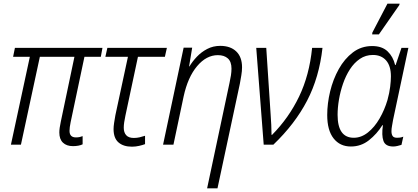

<svg xmlns="http://www.w3.org/2000/svg" viewBox="-20 -795 2299 1055"><path d="M381 8Q346 8 326 -11Q306 -30 306 -67Q306 -78 308 -93Q310 -108 314 -126L389 -483H199L95 0H40L144 -483H52L62 -532H543L534 -483H444L368 -123Q362 -94 362 -76Q362 -40 397 -40Q409 -40 418 -42Q427 -44 434 -47V-2Q424 3 410 5.5Q396 8 381 8Z M705 11Q658 11 631 -12.5Q604 -36 604 -86Q604 -100 607 -120Q610 -140 614 -162L683 -483H559L570 -532H897L886 -483H738L669 -159Q665 -140 662.5 -123.5Q660 -107 660 -93Q660 -67 673.5 -52Q687 -37 715 -37Q732 -37 747 -40.5Q762 -44 777 -49V-3Q764 2 744.5 6.5Q725 11 705 11Z M1241 -339Q1246 -361 1249 -381Q1252 -401 1252 -418Q1252 -456 1232 -474Q1212 -492 1177 -492Q1114 -492 1063 -431.5Q1012 -371 989 -265L933 0H876L989 -533H1036L1019 -430H1021Q1037 -457 1061.5 -483Q1086 -509 1118.5 -526Q1151 -543 1190 -543Q1246 -543 1278 -512.5Q1310 -482 1310 -425Q1310 -405 1306 -381Q1302 -357 1298 -335L1175 240H1118Z M1429 0 1388 -532H1443L1467 -167Q1469 -142 1470.5 -109.5Q1472 -77 1472 -54H1475Q1567 -147 1623.5 -264.5Q1680 -382 1695 -532H1752Q1734 -370 1667.5 -242Q1601 -114 1482 0Z M1908 10Q1848 10 1813 -34.5Q1778 -79 1778 -163Q1778 -226 1794 -292.5Q1810 -359 1841.5 -415.5Q1873 -472 1919 -507Q1965 -542 2025 -542Q2079 -542 2109.5 -513Q2140 -484 2151 -438H2154L2186 -532H2224L2140 -137Q2137 -119 2134 -103Q2131 -87 2131 -74Q2131 -57 2137.5 -47.5Q2144 -38 2162 -38Q2169 -38 2177.5 -39Q2186 -40 2196 -44L2186 1Q2177 4 2164 7Q2151 10 2141 10Q2098 10 2087 -20.5Q2076 -51 2084 -107H2081Q2051 -59 2007.5 -24.5Q1964 10 1908 10ZM1924 -38Q1965 -38 2001.5 -67Q2038 -96 2065.5 -143.5Q2093 -191 2109 -245Q2120 -285 2124 -318.5Q2128 -352 2128 -375Q2128 -433 2101.5 -463Q2075 -493 2029 -493Q1989 -493 1957.5 -471.5Q1926 -450 1903 -414.5Q1880 -379 1865 -335.5Q1850 -292 1842.5 -247.5Q1835 -203 1835 -164Q1835 -38 1924 -38ZM2025 -606 2026 -616 2109 -775H2176L2174 -767L2062 -606Z"/></svg>

Font: Noto Sans SemiCondensed Light
Style: Italic
Weight: 300
Width: 4
Italic angle: -12°
Designer: Monotype Design Team
Foundry: Monotype Imaging Inc.
Version: Version 2.013; ttfautohint (v1.8.4.7-5d5b)